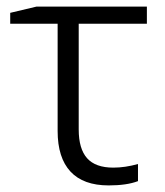

<svg xmlns="http://www.w3.org/2000/svg" viewBox="-20 -553 500 583"><path d="M155 -155V-481H11V-514L91 -533H426V-481H219V-160Q219 -101 244.5 -72.5Q270 -44 324 -44Q360 -44 399 -55V-3Q365 10 310 10Q233 10 194 -32Q155 -74 155 -155Z"/></svg>

Font: OpenSansMMV
Style: Light
Weight: 300
Foundry: Ascender Corporation
Version: Version 4.001